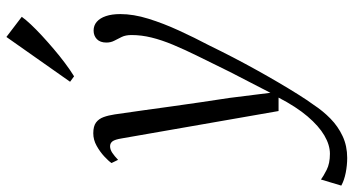

<svg xmlns="http://www.w3.org/2000/svg" viewBox="-328 -586 1105 600"><g transform="rotate(-90 224.0 -285.5)"><path d="M92 -457Q88.5 -478.5 82.8 -486Q77 -493.5 67.5 -493.5Q57.5 -493.5 47.5 -487Q37.5 -480.5 25 -468.5L15 -489Q21 -498 35.5 -511.5Q50 -525 68.8 -535.5Q87.5 -546 108 -546Q130 -546 141.5 -537.5Q153 -529 158.5 -514Q164 -499 167 -479Q173.5 -434.5 179.8 -389.5Q186 -344.5 192.2 -299.8Q198.5 -255 205 -210.2Q211.5 -165.5 218.5 -120.5L234.5 7.5L299.5 -118.5Q326.5 -173.5 348 -217Q369.5 -260.5 384.5 -296.5Q399.5 -332.5 407.2 -364Q415 -395.5 415 -426.5Q415 -445 409 -457.2Q403 -469.5 397.2 -480.5Q391.5 -491.5 391.5 -505Q391.5 -524.5 402.2 -534.8Q413 -545 429 -545Q445 -545 456.5 -535Q468 -525 474.2 -506.5Q480.5 -488 480.5 -461.5Q480.5 -420.5 466 -373.8Q451.5 -327 429.2 -278.5Q407 -230 383 -184.5Q364.5 -146.5 344.8 -108.5Q325 -70.5 305 -34.5Q285 1.5 265.8 34.2Q246.5 67 229.2 94.5Q212 122 197 142.5Q178 171.5 153.8 195.2Q129.5 219 99 233.2Q68.5 247.5 31 247.5Q8 247.5 -15.8 242.8Q-39.5 238 -55.5 229L-36.5 165.5Q-26.5 173 -6.5 183.2Q13.5 193.5 44 193.5Q71.5 193.5 101 176.2Q130.5 159 160.8 123.5Q191 88 219.5 33H177.5ZM269 -618.5 409 -817.5 472 -769.5Q463.5 -757.5 448.2 -741.2Q433 -725 413 -706.5Q393 -688 371.2 -669.5Q349.5 -651 327.5 -634.5Q305.5 -618 286 -606Z"/></g></svg>

Font: Merriweather 72pt Light
Style: Italic
Weight: 300
Italic angle: -7.8°
Version: Version 2.101